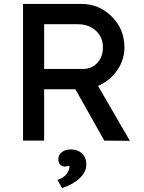

<svg xmlns="http://www.w3.org/2000/svg" viewBox="-20 -720 735 983"><path d="M98 0V-700H396Q487 -700 552 -635.5Q617 -571 617 -477Q617 -413 579.5 -359.5Q542 -306 482 -280L645 1L514 0L366 -263H206V0ZM206 -367H406Q450 -367 478.5 -398.5Q507 -430 507 -478Q507 -530 470.5 -563Q434 -596 378 -596H206ZM274 201Q306 191 321 170.5Q336 150 336 132Q336 129 331 129.5Q326 130 318.5 132Q311 134 302 131Q276 122 279 89Q281 70 298.5 57.5Q316 45 344 45Q378 45 400 66Q422 87 422 122Q422 160 388.5 192Q355 224 298 243Z"/></svg>

Font: Easer Grotesk
Style: Regular
Weight: 400
Designer: Boardeaser, Bonnie Shaver-Troup, Thomas Jockin
Foundry: Lexend
Version: Version 1.008;Glyphs 3.1.2 (3151)